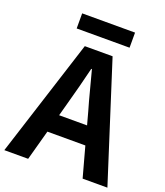

<svg xmlns="http://www.w3.org/2000/svg" viewBox="-167 -1027 975 1136"><g transform="rotate(20 320.5 -459.0)"><path d="M152 -823H485V-918H152ZM-4 0H146L198 -190H437L489 0H645L408 -741H233ZM230 -305 252 -386C274 -463 295 -547 315 -628H319C341 -549 361 -463 384 -386L406 -305Z"/></g></svg>

Font: Noto Sans CJK TC
Style: Bold
Weight: 700
Designer: Ryoko NISHIZUKA 西塚涼子 (kana, bopomofo & ideographs); Paul D. Hunt (Latin, Greek & Cyrillic); Sandoll Communications 산돌커뮤니
Foundry: Adobe
Version: Version 2.004;hotconv 1.0.118;makeotfexe 2.5.65603